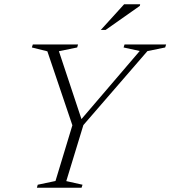

<svg xmlns="http://www.w3.org/2000/svg" viewBox="-20 -878 797 898"><path d="M633.5 -639.5 558 -656 562.5 -670H757L752.5 -656L669.5 -639L370 -293L290 -31L366 -14L361.5 0H152.5L156.5 -14L239.5 -31.5L318.5 -292L201.5 -638L129 -656L133.5 -670H345L341 -656L255.5 -638.5L361 -321ZM451.5 -738 560.5 -858H635.5L634 -850.5L474 -738Z"/></svg>

Font: Newsreader 16pt Light
Style: Italic
Weight: 300
Italic angle: -17°
Designer: Hugues Gentile
Foundry: Production Type
Version: Version 1.003; ttfautohint (v1.8.3)